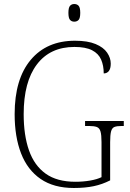

<svg xmlns="http://www.w3.org/2000/svg" viewBox="-20 -927 647 957"><path d="M348 10Q248 10 182.5 -35Q117 -80 85 -162.5Q53 -245 53 -358Q53 -533 133 -628.5Q213 -724 354 -724Q417 -724 456.5 -707.5Q496 -691 514 -664.5Q532 -638 532 -610Q532 -585 522.5 -573Q513 -561 497 -561Q497 -600 484 -630Q471 -660 439 -676.5Q407 -693 351 -693Q230 -693 164 -606Q98 -519 98 -358Q98 -253 124.5 -177.5Q151 -102 207.5 -61.5Q264 -21 356 -21Q394 -21 429 -27Q464 -33 486 -44V-219Q486 -254 481 -271.5Q476 -289 462.5 -294Q449 -299 425 -299H404V-324H597V-299H585Q562 -299 550 -294Q538 -289 533.5 -271.5Q529 -254 529 -218V-28Q490 -8 447 1Q404 10 348 10ZM350 -819Q337 -819 329 -828Q321 -837 321 -863Q321 -889 329 -898Q337 -907 350 -907Q364 -907 372 -898Q380 -889 380 -863Q380 -837 372 -828Q364 -819 350 -819Z"/></svg>

Font: Noto Serif Tamil SemiCondensed ExtraLight
Style: Italic
Weight: 200
Width: 4
Italic angle: -12°
Designer: Indian Type Foundry, Tom Grace, and the Monotype Design Team
Foundry: Monotype Imaging Inc.
Version: Version 2.003; ttfautohint (v1.8.4.7-5d5b)